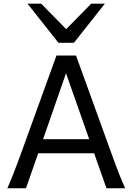

<svg xmlns="http://www.w3.org/2000/svg" viewBox="-20 -1011 721 1031"><path d="M334.5 -617.7 211.4 -263.7H459ZM19.5 0Q25.9 -14.6 32.7 -30.8Q39.6 -46.9 47.6 -67.1Q55.7 -87.4 65.4 -113.3Q75.2 -139.2 87.9 -173.3L283.2 -712.9H388.2L583.5 -173.3Q595.7 -139.2 605.5 -113.3Q615.2 -87.4 623.5 -67.1Q631.8 -46.9 638.7 -30.8Q645.5 -14.6 651.9 0H551.8L485.4 -188H185.1L119.6 0ZM201.2 -991.2 335.4 -854.5 469.7 -991.2H543L377 -781.2H293.9L127.9 -991.2Z"/></svg>

Font: Andika Afr
Style: Regular
Weight: 400
Designer: Victor Gaultney, Annie Olsen, Julie Remington, Don Collingsworth, Eric Hays, Becca Hirsbrunner
Foundry: SIL International
Version: Version 5.000